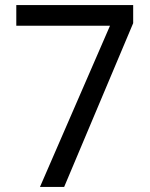

<svg xmlns="http://www.w3.org/2000/svg" viewBox="-20 -734 591 754"><path d="M412 -633H44V-714H503V-643L232 0H137Z"/></svg>

Font: malayalam15
Style: Book
Weight: 400
Designer: Jelle Bosma - Monotype Design Team
Foundry: Monotype Imaging Inc.
Version: Version 2.003